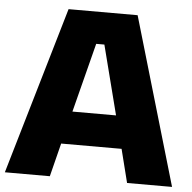

<svg xmlns="http://www.w3.org/2000/svg" viewBox="-52 -789 841 842"><g transform="rotate(5 368.0 -368.5)"><path d="M0 0 216 -737H520L736 0H538L501 -147H235L198 0ZM272 -291H464L386 -596H350Z"/></g></svg>

Font: Tomorrow
Style: Bold
Weight: 700
Designer: Tony de Marco, Monica Rizzolli
Foundry: Just in Type
Version: Version 2.002